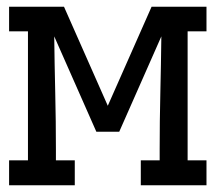

<svg xmlns="http://www.w3.org/2000/svg" viewBox="-20 -550 640 570"><path d="M7 0V-74H63V-457H7V-530H170L300 -236L430 -530H593V-457H537V-74H593V0H398V-74H454V-106Q454 -190 456 -274Q458 -358 459 -442L334 -159H266L141 -442Q142 -358 144 -274Q146 -190 146 -106V-74H202V0Z"/></svg>

Font: Iosevka Curly Slab Extended
Style: Regular
Weight: 400
Width: 7
Monospace: yes
Designer: Belleve Invis
Foundry: Belleve Invis
Version: Version 11.1.0; ttfautohint (v1.8.3)